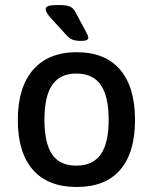

<svg xmlns="http://www.w3.org/2000/svg" viewBox="-20 -738 609 765"><path d="M51 -260Q51 -390 112 -460Q173 -530 286 -530Q399 -530 458.5 -460.5Q518 -391 518 -260Q518 -130 459 -61.5Q400 7 286 7Q171 7 111 -61.5Q51 -130 51 -260ZM413 -261Q413 -354 381.5 -399.5Q350 -445 284 -445Q219 -445 188 -399.5Q157 -354 157 -261Q157 -168 187.5 -123Q218 -78 284 -78Q350 -78 381.5 -123Q413 -168 413 -261ZM242 -601 187 -661Q173 -676 167.5 -685.5Q162 -695 162 -702Q162 -711 174 -714.5Q186 -718 211 -718Q245 -718 258.5 -712Q272 -706 280 -691L320 -616Q321 -613 326.5 -603.5Q332 -594 332 -588Q332 -575 304 -575Q282 -575 269 -580Q256 -585 242 -601Z"/></svg>

Font: Asap-Medium
Style: Regular
Weight: 500
Designer: Pablo Cosgaya
Foundry: Omnibus-Type
Version: Version 2.000; ttfautohint (v1.8)